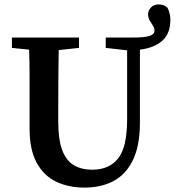

<svg xmlns="http://www.w3.org/2000/svg" viewBox="-20 -833 792 870"><path d="M244 -281Q244 -200 262 -152.5Q280 -105 314.5 -84.5Q349 -64 398 -64Q475 -64 515.5 -115.5Q556 -167 556 -291V-605L459 -616V-663H587Q637 -663 658.5 -670.5Q680 -678 680 -694Q680 -706 673 -716.5Q666 -727 658.5 -740Q651 -753 651 -769Q651 -785 664 -799Q677 -813 698 -813Q709 -813 719 -810Q729 -807 739 -798Q752 -771 752 -744Q752 -681 715.5 -648.5Q679 -616 614 -608V-278Q614 -173 582.5 -108Q551 -43 495 -13Q439 17 363 17Q290 17 234 -10Q178 -37 146 -96Q114 -155 114 -250V-359Q114 -421 114 -483.5Q114 -546 112 -608L34 -616V-663H338V-616L246 -606Q245 -545 244.5 -483Q244 -421 244 -359Z"/></svg>

Font: Source Serif Pro SemiBold
Style: Regular
Weight: 600
Designer: Frank Grießhammer
Foundry: Adobe Systems Incorporated
Version: Version 3.001;hotconv 1.0.111;makeotfexe 2.5.65597